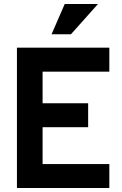

<svg xmlns="http://www.w3.org/2000/svg" viewBox="-20 -938 610 958"><path d="M303 -918.2H469L334 -767H237.2ZM64.5 -700H192.5V0H64.5ZM84.5 -422.8H419.8V-303.2H84.5ZM84.5 -700H525.5V-580.5H84.5ZM84.5 -119.5H525.5V0H84.5Z"/></svg>

Font: Haskoy
Style: Regular
Weight: 400
Designer: Ertekin Erdin
Foundry: Ertekin Erdin
Version: Version 1.500